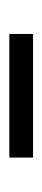

<svg xmlns="http://www.w3.org/2000/svg" viewBox="144 -888 92 421"><g transform="rotate(-90 190.5 -678.0)"><path d="M55 -704V-652H326V-704Z"/></g></svg>

Font: Roundo
Style: Regular
Weight: 400
Designer: Shiva Nallaperumal
Foundry: Indian Type Foundry
Version: Version 2.000